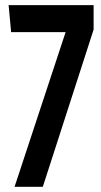

<svg xmlns="http://www.w3.org/2000/svg" viewBox="-20 -720 390 740"><path d="M340.8 -606 145 0H36.1L232.9 -596.2H22.9L13.2 -700.2H340.8Z"/></svg>

Font: BaseOne
Style: Regular
Weight: 400
Designer: Domenico Catapano
Foundry: Design by Basse
Version: Version 1.000;PS 001.001;hotconv 1.0.56